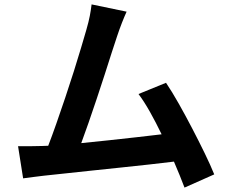

<svg xmlns="http://www.w3.org/2000/svg" viewBox="-20 -807 1040 872"><path d="M555 -754Q545 -732 534 -704Q523 -676 512 -643Q502 -614 487.5 -568.5Q473 -523 455.5 -468.5Q438 -414 419 -357.5Q400 -301 382 -249Q364 -197 349 -157Q410 -163 475 -170Q540 -177 602 -184Q664 -191 714 -197Q688 -251 661 -299Q634 -347 609 -380L734 -431Q761 -391 791.5 -337Q822 -283 852.5 -224.5Q883 -166 909.5 -111.5Q936 -57 953 -15L818 45Q808 19 796 -11Q784 -41 770 -73Q721 -67 658.5 -60Q596 -53 528 -46Q460 -39 394.5 -32Q329 -25 273 -19Q217 -13 179 -9Q160 -7 134.5 -3.5Q109 0 85 3L62 -143Q88 -143 117.5 -143Q147 -143 172 -144Q178 -144 185 -144.5Q192 -145 199 -145Q216 -189 236 -246Q256 -303 276.5 -364Q297 -425 315.5 -483.5Q334 -542 348.5 -591Q363 -640 372 -671Q383 -709 388 -735.5Q393 -762 396 -787Z"/></svg>

Font: Chiron Sans HK TT
Style: Bold
Weight: 700
Designer: Ryoko NISHIZUKA 西塚涼子 (kana, bopomofo & ideographs); Paul D. Hunt (Latin, Greek & Cyrillic); Sandoll Communications 산돌커뮤니
Foundry: Adobe
Version: Version 2.022;hotconv 1.0.109;makeotfexe 2.5.65596